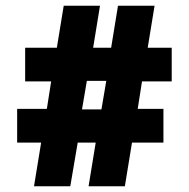

<svg xmlns="http://www.w3.org/2000/svg" viewBox="-20 -652 660 672"><path d="M124 -153H40V-271H144L159 -367H68V-485H179L203 -632H330L306 -485H369L393 -632H521L497 -485H581V-367H477L462 -271H552V-153H442L417 0H290L315 -153H252L226 0H99ZM335 -269 352 -369H284L267 -269Z"/></svg>

Font: Noto Sans Gurmukhi UI SemiCondensed Black
Style: Regular
Weight: 900
Width: 4
Designer: Jelle Bosma - Monotype Design Team
Foundry: Monotype Imaging Inc.
Version: Version 2.004; ttfautohint (v1.8.4.7-5d5b)